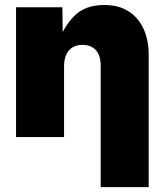

<svg xmlns="http://www.w3.org/2000/svg" viewBox="-20 -559 672 783"><path d="M241.2 -288.1V0H45.4V-529.3H234.4L236.3 -388.2H219.2Q241.2 -453.1 284.9 -495.8Q328.6 -538.6 405.3 -538.6Q463.4 -538.6 503.7 -513.2Q543.9 -487.8 565.2 -441.9Q586.4 -396 586.4 -335V204.1H390.6V-292.5Q390.6 -332 371.3 -354Q352.1 -376 316.4 -376Q293 -376 276.1 -366Q259.3 -356 250.2 -336.4Q241.2 -316.9 241.2 -288.1Z"/></svg>

Font: Inter 24pt Black
Style: Regular
Weight: 900
Designer: Rasmus Andersson
Foundry: rsms
Version: Version 4.001;git-66647c0bb